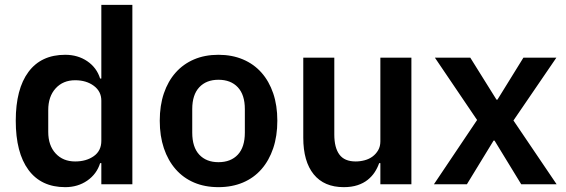

<svg xmlns="http://www.w3.org/2000/svg" viewBox="-20 -760 2335 792"><path d="M398 -87H393Q379 -42 340 -15Q301 12 249 12Q150 12 97.5 -59Q45 -130 45 -262Q45 -393 97.5 -463.5Q150 -534 249 -534Q301 -534 340 -507.5Q379 -481 393 -436H398V-740H526V0H398ZM290 -94Q336 -94 367 -116Q398 -138 398 -179V-345Q398 -383 367 -406Q336 -429 290 -429Q240 -429 209.5 -395.5Q179 -362 179 -306V-216Q179 -160 209.5 -127Q240 -94 290 -94Z M881 12Q825 12 780.5 -7Q736 -26 704.5 -62Q673 -98 656 -148.5Q639 -199 639 -262Q639 -325 656 -375Q673 -425 704.5 -460.5Q736 -496 780.5 -515Q825 -534 881 -534Q937 -534 982 -515Q1027 -496 1058.5 -460.5Q1090 -425 1107 -375Q1124 -325 1124 -262Q1124 -199 1107 -148.5Q1090 -98 1058.5 -62Q1027 -26 982 -7Q937 12 881 12ZM881 -91Q932 -91 961 -122Q990 -153 990 -213V-310Q990 -369 961 -400Q932 -431 881 -431Q831 -431 802 -400Q773 -369 773 -310V-213Q773 -153 802 -122Q831 -91 881 -91Z M1549 -87H1544Q1537 -67 1525.5 -49.5Q1514 -32 1496.5 -18Q1479 -4 1454.5 4Q1430 12 1398 12Q1317 12 1274 -41Q1231 -94 1231 -192V-522H1359V-205Q1359 -151 1380 -122.5Q1401 -94 1447 -94Q1466 -94 1484.5 -99Q1503 -104 1517 -114.5Q1531 -125 1540 -140.5Q1549 -156 1549 -177V-522H1677V0H1549Z M1770 0 1948 -265 1774 -522H1920L2028 -349H2032L2139 -522H2275L2098 -263L2276 0H2130L2020 -180H2016L1906 0Z"/></svg>

Font: IBM Plex Sans Arabic SmBld
Style: Regular
Weight: 600
Designer: Mike Abbink, Paul van der Laan, Pieter van Rosmalen, Wael Morcos, Khajak Apelian
Foundry: Bold Monday
Version: Version 1.005